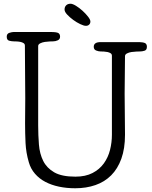

<svg xmlns="http://www.w3.org/2000/svg" viewBox="-20 -992 812 1026"><path d="M325 -941Q325 -955 333.5 -963.5Q342 -972 357 -972Q368 -972 386 -961Q404 -950 421 -934.5Q438 -919 450.5 -903Q463 -887 463 -877Q463 -867 456.5 -860.5Q450 -854 439 -854Q428 -854 409 -863Q390 -872 371.5 -885.5Q353 -899 339 -914Q325 -929 325 -941ZM184 -323Q184 -269 188 -219.5Q192 -170 211 -132Q230 -94 270 -71Q310 -48 383 -48Q437 -48 474.5 -67.5Q512 -87 535 -119Q558 -151 568 -191Q578 -231 578 -272V-694Q578 -703 571 -707.5Q564 -712 554.5 -714Q545 -716 535 -716.5Q525 -717 518 -717Q507 -717 494 -722Q481 -727 481 -742Q481 -767 518 -767H714Q746 -767 755.5 -761.5Q765 -756 765 -742Q765 -725 752.5 -721Q740 -717 728 -717Q723 -717 709.5 -716.5Q696 -716 682.5 -714Q669 -712 658.5 -706.5Q648 -701 648 -692Q648 -641 647 -591.5Q646 -542 646 -492Q646 -437 647 -382Q648 -327 648 -272Q648 -198 628.5 -144Q609 -90 574 -55Q539 -20 490 -3Q441 14 382 14Q336 14 295.5 5.5Q255 -3 222.5 -20Q190 -37 167 -63.5Q144 -90 134 -125Q119 -176 116.5 -227.5Q114 -279 114 -334Q114 -366 114.5 -399.5Q115 -433 115 -467Q115 -537 114 -607Q113 -677 113 -748Q113 -757 106 -761.5Q99 -766 89.5 -768Q80 -770 69.5 -770.5Q59 -771 53 -771Q42 -771 29 -774.5Q16 -778 16 -796Q16 -812 30 -816.5Q44 -821 53 -821H250Q282 -821 291.5 -815.5Q301 -810 301 -796Q301 -782 288.5 -776.5Q276 -771 264 -771Q259 -771 246 -770.5Q233 -770 219.5 -768Q206 -766 195 -760.5Q184 -755 184 -746Z"/></svg>

Font: Life Savers
Style: Bold
Weight: 700
Designer: Pablo Impallari, Rodrigo Fuenzalida, Brenda Gallo
Foundry: Pablo Impallari, Rodrigo Fuenzalida, Brenda Gallo
Version: Version 3.001; ttfautohint (v0.95) -l 8 -r 50 -G 200 -x 14 -